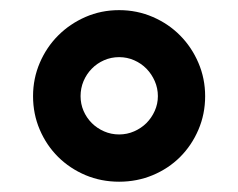

<svg xmlns="http://www.w3.org/2000/svg" viewBox="-20 -744 468 377"><path d="M44.9 -555.2Q44.9 -589.8 58.1 -620.6Q71.3 -651.4 94.2 -674.3Q117.2 -697.3 147.9 -710.7Q178.7 -724.1 213.9 -724.1Q249 -724.1 280 -710.7Q311 -697.3 333.7 -674.3Q356.4 -651.4 369.6 -620.6Q382.8 -589.8 382.8 -555.2Q382.8 -520 369.6 -489.3Q356.4 -458.5 333.7 -435.8Q311 -413.1 280 -400.1Q249 -387.2 213.9 -387.2Q178.7 -387.2 147.9 -400.1Q117.2 -413.1 94.2 -435.8Q71.3 -458.5 58.1 -489.3Q44.9 -520 44.9 -555.2ZM138.2 -555.2Q138.2 -540 144 -526.4Q149.9 -512.7 160.2 -502.4Q170.4 -492.2 184.3 -486.1Q198.2 -480 213.9 -480Q229.5 -480 243.4 -486.1Q257.3 -492.2 267.6 -502.4Q277.8 -512.7 283.9 -526.4Q290 -540 290 -555.2Q290 -570.8 283.9 -584.7Q277.8 -598.6 267.6 -609.1Q257.3 -619.6 243.4 -625.7Q229.5 -631.8 213.9 -631.8Q198.2 -631.8 184.3 -625.7Q170.4 -619.6 160.2 -609.1Q149.9 -598.6 144 -584.7Q138.2 -570.8 138.2 -555.2Z"/></svg>

Font: Droid Sans
Style: Bold
Weight: 700
Foundry: Ascender Corporation
Version: Version 1.00 build 112